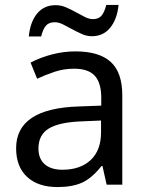

<svg xmlns="http://www.w3.org/2000/svg" viewBox="-20 -755 601 785"><path d="M416 0 398.9 -76.2H395Q355 -25.9 315.2 -8.1Q275.4 9.8 214.8 9.8Q135.7 9.8 90.8 -31.7Q45.9 -73.2 45.9 -148.9Q45.9 -312 303.2 -319.8L394 -323.2V-355Q394 -416 367.7 -445.1Q341.3 -474.1 283.2 -474.1Q240.7 -474.1 202.9 -461.4Q165 -448.7 131.8 -433.1L105 -499Q145.5 -520.5 193.4 -532.7Q241.2 -544.9 288.1 -544.9Q385.3 -544.9 432.6 -502Q480 -459 480 -365.2V0ZM234.9 -61Q308.6 -61 350.8 -100.8Q393.1 -140.6 393.1 -213.9V-262.2L314 -258.8Q221.7 -255.4 179.4 -229.5Q137.2 -203.6 137.2 -147.9Q137.2 -106 162.8 -83.5Q188.5 -61 234.9 -61ZM355.5 -606.9Q334.5 -606.9 314.5 -616Q294.4 -625 275.1 -635.5Q255.9 -646 238 -655Q220.2 -664.1 203.6 -664.1Q179.7 -664.1 167.5 -649.7Q155.3 -635.3 148.4 -606H97.7Q103.5 -665.5 131.8 -699.7Q160.2 -733.9 207.5 -733.9Q229.5 -733.9 250.2 -724.9Q271 -715.8 290 -705.3Q309.1 -694.8 326.7 -685.8Q344.2 -676.8 359.9 -676.8Q383.3 -676.8 395.3 -691.2Q407.2 -705.6 414.6 -734.9H464.8Q459 -676.8 430.7 -641.8Q402.3 -606.9 355.5 -606.9Z"/></svg>

Font: NotoPenekeko
Style: Regular
Weight: 400
Designer: Monotype Design team
Foundry: Monotype Imaging Inc.
Version: Version 1.04